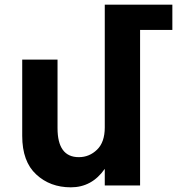

<svg xmlns="http://www.w3.org/2000/svg" viewBox="-20 -793 757 821"><path d="M717 -665H579V0H428V-71Q373 8 283 8Q194 8 135 -47Q75 -102 75 -212V-538H226V-245Q226 -121 317 -121Q362 -121 395 -153Q428 -185 428 -248V-773H717Z"/></svg>

Font: Montserrat_am3
Style: Bold
Weight: 700
Designer: Julieta Ulanovsky
Foundry: Julieta Ulanovsky. Armenina letters added by Vahan Hovhannisyan
Version: Version 2.001